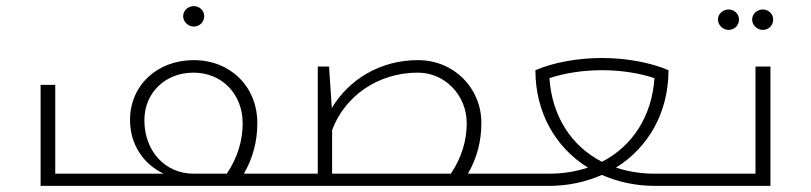

<svg xmlns="http://www.w3.org/2000/svg" viewBox="-20 -609 2657 629"><path d="M615 -522C633 -522 649 -536 649 -556C649 -575 633 -589 615 -589C597 -589 580 -575 580 -556C580 -537 597 -522 615 -522ZM779 -40C809 -92 823 -147 823 -206C823 -325 735 -412 615 -412C494 -412 406 -329 406 -216C406 -136 449 -72 516 -40H161V-331H113V0H898V-40ZM723 -40H614C521 -40 453 -114 453 -215C453 -305 521 -371 614 -371C707 -371 775 -301 775 -205C775 -148 758 -92 723 -40Z M1513 -40C1543 -92 1557 -147 1557 -206C1557 -320 1468 -412 1349 -412C1226 -412 1123 -349 1067 -255L1058 -391H1021V-40H898C864 -40 840 -32 840 -20C840 -8 864 0 898 0H1642V-40ZM1457 -40H1068V-183C1109 -293 1217 -371 1349 -371C1438 -371 1509 -297 1509 -205C1509 -148 1492 -92 1457 -40Z M2126 -40C2079 -40 2037 -47 1998 -60C2103 -125 2170 -239 2170 -379C2112 -404 2032 -419 1952 -419C1872 -419 1792 -404 1734 -379C1734 -239 1801 -125 1906 -60C1867 -47 1825 -40 1778 -40H1642C1608 -40 1584 -32 1584 -20C1584 -8 1608 0 1642 0H1778C1841 0 1900 -13 1952 -36C2004 -13 2063 0 2126 0H2262V-40ZM1780 -353C1831 -370 1891 -379 1952 -379C2013 -379 2073 -370 2124 -353C2116 -231 2054 -131 1952 -79C1850 -131 1788 -231 1780 -353Z M2367 -511C2385 -511 2401 -525 2401 -545C2401 -564 2385 -578 2367 -578C2349 -578 2332 -564 2332 -545C2332 -526 2349 -511 2367 -511ZM2479 -511C2497 -511 2513 -525 2513 -545C2513 -564 2497 -578 2479 -578C2461 -578 2444 -564 2444 -545C2444 -526 2461 -511 2479 -511ZM2455 -40H2262C2228 -40 2204 -32 2204 -20C2204 -8 2228 0 2262 0H2504V-391H2455Z"/></svg>

Font: Sulaf Light
Style: Regular
Weight: 300
Designer: Bandar Raffah (Arabic) and Santiago Orozco (Latin)
Foundry: Caramella and Typemade
Version: Version 1.005;PS 001.005;hotconv 1.0.88;makeotf.lib2.5.64775